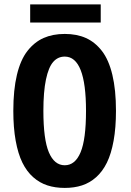

<svg xmlns="http://www.w3.org/2000/svg" viewBox="-20 -864 610 894"><path d="M120.5 -843.5H449V-759H120.5ZM42 -348Q42 -445.5 58.8 -515.5Q75.5 -585.5 107.8 -626.8Q140 -668 182.8 -687Q225.5 -706 281.5 -706Q337.5 -706 380 -687Q422.5 -668 454.5 -626.8Q486.5 -585.5 503.2 -515.5Q520 -445.5 520 -348Q520 -269.5 509 -208.8Q498 -148 477.8 -106.8Q457.5 -65.5 427.8 -39Q398 -12.5 362 -0.8Q326 11 281.5 11Q237 11 200.8 -0.8Q164.5 -12.5 134.5 -39Q104.5 -65.5 84.2 -106.8Q64 -148 53 -208.8Q42 -269.5 42 -348ZM380.5 -348Q380.5 -600.5 281.5 -600.5Q249.5 -600.5 227.8 -575.8Q206 -551 194 -494Q182 -437 182 -348Q182 -215 207.5 -154.8Q233 -94.5 281.5 -94.5Q330 -94.5 355.2 -154.8Q380.5 -215 380.5 -348Z"/></svg>

Font: League Mono Narrow SemiBold
Style: Regular
Weight: 600
Width: 3
Designer: Tyler Finck
Foundry: The League of Moveable Type / Tyler Finck
Version: Version 2.210